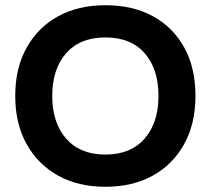

<svg xmlns="http://www.w3.org/2000/svg" viewBox="-20 -705 807 735"><path d="M383.3 10Q279.2 10 202.1 -32.9Q125 -75.8 81.7 -153.8Q38.3 -231.7 38.3 -337.5Q38.3 -444.2 81.7 -522.1Q125 -600 202.1 -642.5Q279.2 -685 383.3 -685Q488.3 -685 565.4 -642.9Q642.5 -600.8 685.4 -522.9Q728.3 -445 728.3 -337.5Q728.3 -231.7 685 -153.3Q641.7 -75 564.6 -32.5Q487.5 10 383.3 10ZM383.3 -113.3Q480 -113.3 533.3 -174.2Q586.7 -235 586.7 -337.5Q586.7 -440.8 533.8 -501.3Q480.8 -561.7 383.3 -561.7Q286.7 -561.7 233.3 -501.3Q180 -440.8 180 -337.5Q180 -235 233.3 -174.2Q286.7 -113.3 383.3 -113.3Z"/></svg>

Font: Funnel Display Light
Style: Bold
Weight: 700
Version: Version 1.000